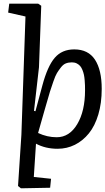

<svg xmlns="http://www.w3.org/2000/svg" viewBox="-20 -787 568 1034"><path d="M379.9 -521Q313.5 -521 274.7 -475.6Q235.8 -430.2 208 -326.2L170.9 -188L163.1 -189.9L189.9 -424.8L202.1 -755.9L186 -767.1H29.8L23.9 -719.2L117.2 -698.2L95.2 -61L77.1 214.8L92.8 227.1L250 224.1L254.9 175.8L162.1 166L173.8 -13.2Q225.1 14.2 290 14.2Q340.3 14.2 383.3 -7.3Q426.3 -28.8 458.7 -68.8Q491.2 -108.9 509.5 -170.4Q527.8 -231.9 527.8 -308.1Q527.8 -410.2 491.5 -465.6Q455.1 -521 379.9 -521ZM367.2 -451.2Q381.8 -451.2 393.1 -445.6Q404.3 -439.9 411.6 -431.6Q418.9 -423.3 424.3 -409.4Q429.7 -395.5 432.1 -383.8Q434.6 -372.1 436 -354.7Q437.5 -337.4 437.7 -327.1Q438 -316.9 438 -300.8Q438 -189 396 -118.4Q354 -47.9 285.2 -47.9Q233.9 -47.9 185.1 -70.8L217.8 -186Q221.7 -199.2 229 -224.6Q242.2 -271.5 249 -293.2Q255.9 -314.9 267.1 -347.4Q278.3 -379.9 286.9 -393.8Q295.4 -407.7 307.9 -423.8Q320.3 -439.9 334.7 -445.6Q349.1 -451.2 367.2 -451.2Z"/></svg>

Font: Literata Book
Style: Italic
Weight: 400
Italic angle: -3°
Designer: Latin by Veronika Burian and Jose Scaglione. Greek by Irene Vlachou. Cyrillic by Vera Evstafieva
Foundry: TypeTogether
Version: Version 1.003;PS 001.003;hotconv 1.0.88;makeotf.lib2.5.64775